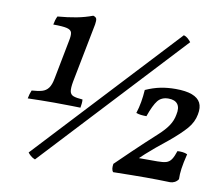

<svg xmlns="http://www.w3.org/2000/svg" viewBox="-80 -828 1088 933"><g transform="rotate(10 464.0 -361.5)"><path d="M307 -730Q321 -726 323.5 -717.5Q326 -709 323 -690L266 -398Q260 -365 263 -349Q266 -333 281 -327.5Q296 -322 326 -320Q327 -311 326 -300.5Q325 -290 323 -279Q303 -280 281 -280Q259 -280 236.5 -280.5Q214 -281 193 -281Q162 -281 126.5 -280.5Q91 -280 63 -279Q65 -290 68 -300.5Q71 -311 75 -320Q106 -322 125.5 -327.5Q145 -333 157 -349Q169 -365 175 -398L212 -589Q218 -617 214.5 -630.5Q211 -644 190.5 -649Q170 -654 123 -654Q125 -665 128 -675.5Q131 -686 136 -696Q186 -700 228 -708Q270 -716 307 -730ZM149 7Q136 2 127 -6Q118 -14 113 -21L757 -713Q768 -710 777.5 -701.5Q787 -693 793 -685ZM534 2Q528 -5 527 -15.5Q526 -26 528 -38Q574 -83 604.5 -112Q635 -141 660.5 -165Q686 -189 717 -217Q749 -246 766 -271.5Q783 -297 788 -326Q796 -361 782.5 -379Q769 -397 737 -397Q703 -397 684.5 -374Q666 -351 646 -294Q631 -294 618.5 -295.5Q606 -297 595 -301Q604 -329 609 -358Q614 -387 616 -418Q654 -435 689 -442Q724 -449 763 -449Q814 -449 844.5 -437.5Q875 -426 886.5 -403.5Q898 -381 891 -346Q884 -307 856 -274.5Q828 -242 775 -198Q740 -170 716.5 -150.5Q693 -131 671.5 -111.5Q650 -92 621 -64L628 -87H737Q764 -87 779.5 -91.5Q795 -96 805 -110.5Q815 -125 824 -153Q836 -154 849.5 -152.5Q863 -151 873 -146Q862 -101 858 -72.5Q854 -44 855 -20Q848 -9 837 -3.5Q826 2 815 2Q811 2 795.5 1.5Q780 1 754.5 0.5Q729 0 695 0Q660 0 625.5 0.5Q591 1 534 2Z"/></g></svg>

Font: Vollkorn
Style: Italic
Weight: 400
Italic angle: -11°
Designer: Friedrich Althausen
Foundry: Friedrich Althausen
Version: Version 5.001